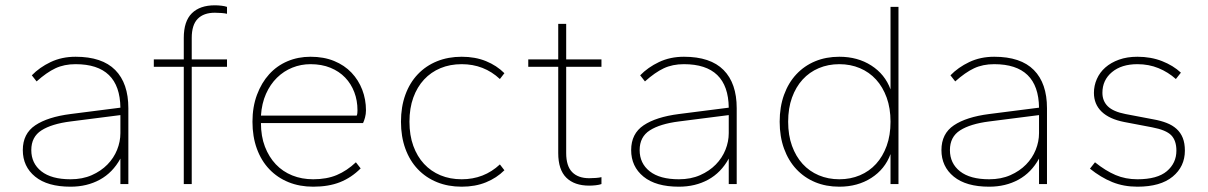

<svg xmlns="http://www.w3.org/2000/svg" viewBox="-20 -694 4554 724"><path d="M246 10Q159 10 112.5 -28Q66 -66 66 -128Q66 -190 113 -221.5Q160 -253 246 -264L434 -288Q432 -452 265 -452Q222 -452 189 -436.5Q156 -421 118 -387L100 -410Q129 -440 171 -460Q213 -480 265 -480Q365 -480 414.5 -430Q464 -380 464 -286V0H434V-96Q405 -43 356.5 -16.5Q308 10 246 10ZM246 -18Q291 -18 326 -33.5Q361 -49 385 -73.5Q409 -98 421.5 -129Q434 -160 434 -192V-260L246 -236Q175 -227 136.5 -202.5Q98 -178 98 -128Q98 -78 136 -48Q174 -18 246 -18Z M673 0V-442H560V-470H673V-551Q673 -614 703.5 -644Q734 -674 790 -674Q802 -674 815 -672.5Q828 -671 836 -668V-642Q828 -644 815 -645Q802 -646 790 -646Q748 -646 725.5 -623Q703 -600 703 -551V-470H836V-442H703V0Z M1161 10Q1110 10 1068 -7Q1026 -24 995.5 -56Q965 -88 948.5 -133.5Q932 -179 932 -235Q932 -291 949 -336.5Q966 -382 995 -414Q1024 -446 1064 -463Q1104 -480 1151 -480Q1201 -480 1240 -464Q1279 -448 1305.5 -420Q1332 -392 1346 -355.5Q1360 -319 1360 -278Q1360 -264 1356.5 -251Q1353 -238 1349 -230H964Q964 -180 979 -141Q994 -102 1020 -74.5Q1046 -47 1082 -32.5Q1118 -18 1161 -18Q1212 -18 1250 -34Q1288 -50 1322 -82L1340 -59Q1305 -24 1262 -7Q1219 10 1161 10ZM1151 -452Q1115 -452 1082.5 -439Q1050 -426 1024.5 -401Q999 -376 983 -340Q967 -304 964 -258H1325Q1327 -262 1327.5 -267.5Q1328 -273 1328 -278Q1328 -315 1316 -346.5Q1304 -378 1281.5 -401.5Q1259 -425 1226 -438.5Q1193 -452 1151 -452Z M1721 10Q1670 10 1628 -7Q1586 -24 1555.5 -56Q1525 -88 1508.5 -133.5Q1492 -179 1492 -235Q1492 -291 1508.5 -336.5Q1525 -382 1555.5 -414Q1586 -446 1628 -463Q1670 -480 1721 -480Q1772 -480 1812.5 -463.5Q1853 -447 1882 -418L1865 -396Q1805 -452 1721 -452Q1677 -452 1641 -437Q1605 -422 1579 -394Q1553 -366 1538.5 -326Q1524 -286 1524 -235Q1524 -184 1538.5 -144Q1553 -104 1579 -76Q1605 -48 1641 -33Q1677 -18 1721 -18Q1805 -18 1865 -74L1882 -52Q1853 -23 1812.5 -6.5Q1772 10 1721 10Z M2202 6Q2146 6 2115.5 -24Q2085 -54 2085 -117V-442H1972V-470H2085V-604H2115V-470H2248V-442H2115V-117Q2115 -68 2137.5 -45Q2160 -22 2202 -22Q2214 -22 2227 -23Q2240 -24 2248 -26V0Q2240 3 2227 4.5Q2214 6 2202 6Z M2540 10Q2453 10 2406.5 -28Q2360 -66 2360 -128Q2360 -190 2407 -221.5Q2454 -253 2540 -264L2728 -288Q2726 -452 2559 -452Q2516 -452 2483 -436.5Q2450 -421 2412 -387L2394 -410Q2423 -440 2465 -460Q2507 -480 2559 -480Q2659 -480 2708.5 -430Q2758 -380 2758 -286V0H2728V-96Q2699 -43 2650.5 -16.5Q2602 10 2540 10ZM2540 -18Q2585 -18 2620 -33.5Q2655 -49 2679 -73.5Q2703 -98 2715.5 -129Q2728 -160 2728 -192V-260L2540 -236Q2469 -227 2430.5 -202.5Q2392 -178 2392 -128Q2392 -78 2430 -48Q2468 -18 2540 -18Z M3145 10Q3095 10 3054 -7Q3013 -24 2983 -56Q2953 -88 2936.5 -133.5Q2920 -179 2920 -235Q2920 -291 2936.5 -336.5Q2953 -382 2983 -414Q3013 -446 3054 -463Q3095 -480 3145 -480Q3214 -480 3265.5 -447Q3317 -414 3338 -357V-668H3368V0H3338V-113Q3317 -56 3265.5 -23Q3214 10 3145 10ZM3145 -18Q3187 -18 3222.5 -33Q3258 -48 3283.5 -76Q3309 -104 3323.5 -144Q3338 -184 3338 -235Q3338 -286 3323.5 -326Q3309 -366 3283.5 -394Q3258 -422 3222.5 -437Q3187 -452 3145 -452Q3103 -452 3067.5 -437Q3032 -422 3006.5 -394Q2981 -366 2966.5 -326Q2952 -286 2952 -235Q2952 -184 2966.5 -144Q2981 -104 3006.5 -76Q3032 -48 3067.5 -33Q3103 -18 3145 -18Z M3710 10Q3623 10 3576.5 -28Q3530 -66 3530 -128Q3530 -190 3577 -221.5Q3624 -253 3710 -264L3898 -288Q3896 -452 3729 -452Q3686 -452 3653 -436.5Q3620 -421 3582 -387L3564 -410Q3593 -440 3635 -460Q3677 -480 3729 -480Q3829 -480 3878.5 -430Q3928 -380 3928 -286V0H3898V-96Q3869 -43 3820.5 -16.5Q3772 10 3710 10ZM3710 -18Q3755 -18 3790 -33.5Q3825 -49 3849 -73.5Q3873 -98 3885.5 -129Q3898 -160 3898 -192V-260L3710 -236Q3639 -227 3600.5 -202.5Q3562 -178 3562 -128Q3562 -78 3600 -48Q3638 -18 3710 -18Z M4269 10Q4217 10 4174 -7.5Q4131 -25 4090 -58L4109 -82Q4149 -50 4186.5 -34Q4224 -18 4269 -18Q4344 -18 4380 -48.5Q4416 -79 4416 -126Q4416 -164 4396.5 -184Q4377 -204 4324 -214L4219 -234Q4163 -245 4134 -273Q4105 -301 4105 -344Q4105 -371 4116 -396Q4127 -421 4148 -439.5Q4169 -458 4199.5 -469Q4230 -480 4269 -480Q4320 -480 4362 -463.5Q4404 -447 4433 -420L4414 -396Q4385 -422 4348.5 -437Q4312 -452 4269 -452Q4209 -452 4173 -422Q4137 -392 4137 -344Q4137 -313 4157.5 -293Q4178 -273 4224 -264L4329 -244Q4357 -239 4379 -230.5Q4401 -222 4416.5 -208Q4432 -194 4440 -174Q4448 -154 4448 -126Q4448 -66 4402 -28Q4356 10 4269 10Z"/></svg>

Font: Celebes Thin
Style: Regular
Weight: 250
Designer: Anugrah Pasau
Foundry: Lafontype
Version: Version 1.000; ttfautohint (v1.8.4)